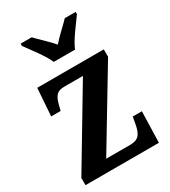

<svg xmlns="http://www.w3.org/2000/svg" viewBox="-188 -858 838 949"><g transform="rotate(-30 231.0 -383.0)"><path d="M183 -606H304C322 -651 373 -715 400 -753V-766H338C314 -740 269 -701 243 -670C217 -701 173 -740 149 -766H86V-753C113 -715 164 -651 183 -606ZM14 0H433L438 -177H386L380 -144C370 -83 352 -62 305 -62H168L428 -494V-536H48L37 -379H91L97 -403C110 -457 125 -474 167 -474H273L14 -41Z"/></g></svg>

Font: Noto Serif Sinhala Condensed
Style: Bold
Weight: 700
Width: 3
Designer: Jelle Bosma - Monotype Design Team
Foundry: Monotype Imaging Inc.
Version: Version 2.007